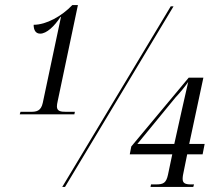

<svg xmlns="http://www.w3.org/2000/svg" viewBox="-20 -739 864 759"><path d="M58 -287H274L276 -297H241C221 -297 205 -299 205 -318C205 -324 206 -330 208 -339L288 -719H266C224 -675 163 -641 113 -641C113 -620 121 -606 139 -606C164 -606 195 -635 219 -672H221L149 -332C142 -300 124 -297 102 -297H61ZM226 0H237L666 -714H655ZM575 0H744L747 -10H735C712 -10 702 -15 702 -32C702 -41 704 -51 706 -60L720 -129H781L789 -170H728L784 -432H726L499 -160L493 -129H661L644 -48C637 -16 626 -10 597 -10H577ZM523 -170 674 -354C692 -373 710 -395 724 -415C717 -385 707 -340 699 -305L669 -170Z"/></svg>

Font: Noto Serif Display ExtraCondensed Medium
Style: Italic
Weight: 500
Width: 2
Italic angle: -12°
Designer: Monotype Design Team
Foundry: Monotype Imaging Inc.
Version: Version 2.009